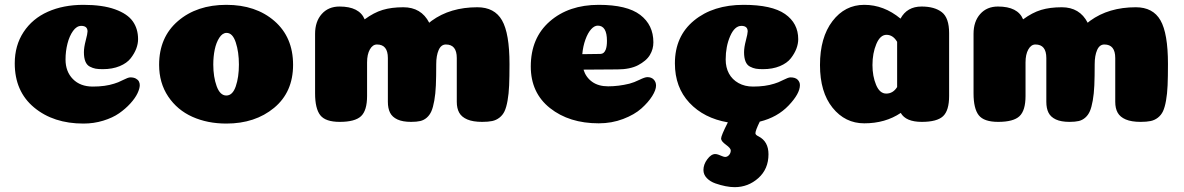

<svg xmlns="http://www.w3.org/2000/svg" viewBox="-20 -504 4898 794"><path d="M342 -374Q342 -397 316 -397Q297 -397 282 -376Q267 -355 259 -323.5Q251 -292 251 -258Q251 -208 281.5 -177Q312 -146 364 -146Q415 -146 452 -158Q467 -162 488.5 -173Q510 -184 519 -184Q533 -184 542 -179Q551 -174 554.5 -167Q558 -160 558 -152Q558 -138 548.5 -118Q539 -98 519 -76Q499 -54 472.5 -35.5Q446 -17 407 -5Q368 7 325 7Q201 7 121 -59.5Q41 -126 41 -242Q41 -316 77.5 -371.5Q114 -427 178 -455.5Q242 -484 325 -484Q404 -484 455.5 -465.5Q507 -447 529 -416Q551 -385 551 -342Q551 -323 543.5 -303Q536 -283 520.5 -263Q505 -243 475 -230.5Q445 -218 405 -218Q387 -218 375.5 -220Q364 -222 351.5 -228.5Q339 -235 333 -250Q327 -265 327 -288Q327 -308 334.5 -336.5Q342 -365 342 -374Z M968 -237Q968 -289 955 -328.5Q942 -368 917 -368Q900 -368 887 -348Q874 -328 868 -299Q862 -270 862 -237Q862 -186 876 -147.5Q890 -109 916 -109Q942 -109 955 -147Q968 -185 968 -237ZM916 7Q838 7 775.5 -21Q713 -49 675.5 -105Q638 -161 638 -236Q638 -350 716 -417Q794 -484 916 -484Q1038 -484 1115 -417Q1192 -350 1192 -236Q1192 -123 1113.5 -58Q1035 7 916 7Z M1869 -264Q1869 -320 1824 -320Q1804 -320 1794 -297Q1784 -274 1784 -239Q1784 -186 1782.5 -151Q1781 -116 1776 -88Q1771 -60 1764 -44Q1757 -28 1745 -17.5Q1733 -7 1718 -3.5Q1703 0 1680 0Q1645 0 1623.5 -10Q1602 -20 1593 -38Q1584 -56 1584 -83V-264Q1584 -320 1539 -320Q1521 -320 1509.5 -299.5Q1498 -279 1498 -246V-107Q1498 -47 1473 -23.5Q1448 0 1385 0Q1326 0 1304.5 -27.5Q1283 -55 1283 -118V-364Q1283 -415 1310.5 -446Q1338 -477 1384 -477Q1466 -477 1488 -424Q1526 -452 1562.5 -463Q1599 -474 1648 -474Q1722 -474 1755 -410Q1760 -414 1765 -418Q1842 -474 1954 -474Q2025 -474 2056 -420Q2087 -366 2087 -239Q2087 -186 2085.5 -151Q2084 -116 2079 -88Q2074 -60 2066.5 -44Q2059 -28 2045.5 -17.5Q2032 -7 2015.5 -3.5Q1999 0 1974 0Q1936 0 1912.5 -10Q1889 -20 1879 -38Q1869 -56 1869 -83Z M2456 6Q2334 6 2254.5 -57Q2175 -120 2175 -229Q2175 -347 2253.5 -415.5Q2332 -484 2456 -484Q2573 -484 2627.5 -442.5Q2682 -401 2682 -329Q2682 -315 2678.5 -302Q2675 -289 2667.5 -276.5Q2660 -264 2647.5 -253.5Q2635 -243 2619 -234.5Q2603 -226 2581 -221.5Q2559 -217 2534 -217L2393 -216Q2403 -184 2429 -165.5Q2455 -147 2495 -147Q2538 -147 2583 -158Q2602 -163 2624.5 -174Q2647 -185 2657 -185Q2674 -185 2683.5 -175Q2693 -165 2693 -150Q2693 -132 2677 -106.5Q2661 -81 2632.5 -55.5Q2604 -30 2557 -12Q2510 6 2456 6ZM2388 -280Q2457 -281 2463 -281Q2478 -281 2485 -299Q2490 -312 2490 -335Q2490 -398 2452 -398Q2438 -398 2424.5 -383Q2411 -368 2401 -340.5Q2391 -313 2388 -280Z M3117 60Q3158 81 3158 134Q3158 195 3116 232.5Q3074 270 3018 270Q3001 270 2980.5 266Q2960 262 2938.5 254.5Q2917 247 2903 232.5Q2889 218 2889 199Q2889 176 2905 154.5Q2921 133 2938 133Q2944 133 2952 136Q2960 139 2967 142Q2974 145 2979 145Q2988 145 2995 137Q3002 129 3002 118Q3002 109 2982 94.5Q2962 80 2962 69Q2962 57 2990 2Q2891 -15 2831 -79Q2771 -143 2771 -242Q2771 -354 2850 -419Q2929 -484 3055 -484Q3172 -484 3226.5 -446Q3281 -408 3281 -342Q3281 -323 3273.5 -303Q3266 -283 3250.5 -263Q3235 -243 3205 -230.5Q3175 -218 3135 -218Q3117 -218 3105.5 -220Q3094 -222 3081.5 -228.5Q3069 -235 3063 -250Q3057 -265 3057 -288Q3057 -308 3064.5 -336.5Q3072 -365 3072 -374Q3072 -397 3046 -397Q3018 -397 2999.5 -354.5Q2981 -312 2981 -258Q2981 -225 2994.5 -200Q3008 -175 3034 -160.5Q3060 -146 3094 -146Q3145 -146 3182 -158Q3197 -162 3218.5 -173Q3240 -184 3249 -184Q3269 -184 3278.5 -174.5Q3288 -165 3288 -152Q3288 -117 3241.5 -68Q3195 -19 3122 -1Q3104 36 3104 47Q3104 54 3117 60Z M3554 6Q3475 6 3423 -58.5Q3371 -123 3371 -235Q3371 -349 3422.5 -416.5Q3474 -484 3554 -484Q3635 -484 3704 -427Q3731 -477 3791 -477Q3845 -477 3875 -453.5Q3905 -430 3905 -367V-107Q3905 -47 3880 -23.5Q3855 0 3792 0Q3726 0 3705 -37Q3641 6 3554 6ZM3690 -331Q3673 -360 3646 -360Q3620 -360 3604 -322Q3588 -284 3588 -235Q3588 -189 3603 -153Q3618 -117 3645 -117Q3673 -117 3690 -144Z M4592 -264Q4592 -320 4547 -320Q4527 -320 4517 -297Q4507 -274 4507 -239Q4507 -186 4505.5 -151Q4504 -116 4499 -88Q4494 -60 4487 -44Q4480 -28 4468 -17.5Q4456 -7 4441 -3.5Q4426 0 4403 0Q4368 0 4346.5 -10Q4325 -20 4316 -38Q4307 -56 4307 -83V-264Q4307 -320 4262 -320Q4244 -320 4232.5 -299.5Q4221 -279 4221 -246V-107Q4221 -47 4196 -23.5Q4171 0 4108 0Q4049 0 4027.5 -27.5Q4006 -55 4006 -118V-364Q4006 -415 4033.5 -446Q4061 -477 4107 -477Q4189 -477 4211 -424Q4249 -452 4285.5 -463Q4322 -474 4371 -474Q4445 -474 4478 -410Q4483 -414 4488 -418Q4565 -474 4677 -474Q4748 -474 4779 -420Q4810 -366 4810 -239Q4810 -186 4808.5 -151Q4807 -116 4802 -88Q4797 -60 4789.5 -44Q4782 -28 4768.5 -17.5Q4755 -7 4738.5 -3.5Q4722 0 4697 0Q4659 0 4635.5 -10Q4612 -20 4602 -38Q4592 -56 4592 -83Z"/></svg>

Font: Coiny
Style: Regular
Weight: 400
Version: Version 001.001